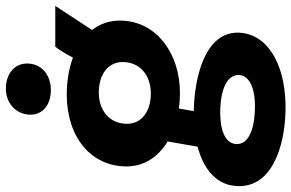

<svg xmlns="http://www.w3.org/2000/svg" viewBox="-207 -590 991 653"><g transform="rotate(-90 288.5 -263.5)"><path d="M299 -147C436 -147 545 -230 545 -351C545 -389 533 -420 513 -446L595 -571H456C445 -557 431 -534 419 -511C381 -525 338 -532 294 -532C148 -532 49 -449 49 -329C49 -266 84 -219 134 -189L116 -87C38 -66 -20 -20 -18 57C-16 178 145 215 262 212C398 209 505 150 504 46C501 -64 348 -98 237 -100L246 -151C264 -148 281 -147 299 -147ZM259 108C180 109 125 88 125 47C125 12 162 -9 227 -10C281 -11 358 1 360 51C360 85 324 107 259 108ZM297 -246C238 -246 194 -276 194 -327C194 -388 241 -423 300 -423C361 -423 404 -392 404 -342C404 -282 358 -246 297 -246ZM309 -586C359 -586 399 -617 399 -667C399 -708 366 -739 313 -739C264 -739 225 -704 225 -655C225 -614 258 -586 309 -586Z"/></g></svg>

Font: Fixel Display 20240404
Style: Bold Italic
Weight: 700
Italic angle: -10°
Designer: AlfaBravo + MacPaw
Foundry: Kyrylo Tkachov, Marchela Mozhyna, Serhii Makarenko, Maria Weinstein, Zakhar Kryvoshyya
Version: Version 1.211;Glyphs 3.2 (3225)